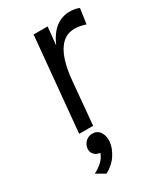

<svg xmlns="http://www.w3.org/2000/svg" viewBox="-177 -560 725 845"><g transform="rotate(-30 185.0 -137.5)"><path d="M90 0 135 -479H206L197 -388Q219.5 -439 250.8 -463Q282 -487 322.5 -487Q333 -487 345.5 -485.2Q358 -483.5 370 -478L359 -401Q345.5 -405.5 331.2 -408.2Q317 -411 303.5 -411Q265.5 -411 240 -386.8Q214.5 -362.5 200 -318.8Q185.5 -275 180.5 -216L161 0ZM106.5 212 62 186Q86 174 103.8 157.5Q121.5 141 129 119Q110.5 117 99 105.2Q87.5 93.5 89.5 73.5Q92 54.5 106 41.2Q120 28 140.5 28Q165.5 28 178.5 48.2Q191.5 68.5 189 97.5Q186 127.5 165.5 159.5Q145 191.5 106.5 212Z"/></g></svg>

Font: Karla
Style: Italic
Weight: 400
Italic angle: -8°
Designer: Jonathan Pinhorn
Version: Version 2.004;gftools[0.9.33]